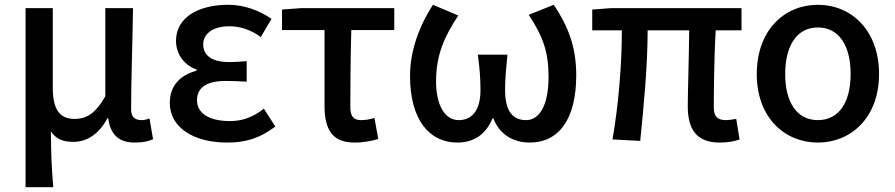

<svg xmlns="http://www.w3.org/2000/svg" viewBox="-20 -584 3749 804"><path d="M87 200H203C196 117 194 66 193 -34C217 2 249 10 288 10C344 10 394 -22 430 -89H433C443 -19 478 13 545 13C581 13 602 7 621 -1L606 -88C594 -83 582 -81 573 -81C546 -81 529 -93 529 -126C529 -246 535 -407 537 -550H421V-181C377 -103 337 -86 292 -86C228 -86 201 -128 201 -218V-550H87Z M931 13C1006 13 1065 -3 1133 -54L1085 -129C1036 -90 990 -77 943 -77C855 -77 805 -110 805 -164C805 -217 845 -245 924 -245C952 -245 981 -244 1013 -242V-328C986 -326 963 -324 941 -324C865 -324 831 -353 831 -398C831 -447 878 -474 940 -474C988 -474 1032 -458 1072 -429L1117 -505C1065 -541 1001 -564 935 -564C819 -564 717 -516 717 -413C717 -363 746 -313 803 -293V-288C740 -271 691 -230 691 -153C691 -48 794 13 931 13Z M1464 13C1503 13 1538 6 1564 -2L1548 -90C1528 -84 1510 -81 1492 -81C1463 -81 1447 -95 1447 -134C1447 -230 1448 -343 1451 -458H1631V-550H1241L1161 -544V-458H1339V-140C1339 -43 1371 13 1464 13Z M1895 13C1958 13 2013 -16 2042 -88H2046C2074 -16 2135 13 2198 13C2319 13 2393 -83 2393 -269C2393 -393 2356 -478 2299 -564L2194 -522C2254 -431 2277 -367 2277 -262C2277 -141 2238 -81 2183 -81C2133 -81 2095 -111 2095 -207C2095 -255 2099 -294 2105 -355H1981C1989 -294 1992 -255 1992 -207C1992 -116 1952 -81 1901 -81C1844 -81 1806 -141 1806 -244C1806 -352 1840 -430 1899 -519L1793 -564C1738 -480 1697 -374 1697 -266C1697 -81 1779 13 1895 13Z M2994 13C3030 13 3058 7 3077 0L3063 -86C3044 -83 3030 -81 3020 -81C2986 -81 2969 -95 2969 -134C2969 -178 2970 -341 2977 -457H3085V-550H2539L2460 -544V-457H2584C2584 -317 2571 -153 2545 0L2661 6C2676 -144 2692 -310 2692 -457H2866C2865 -346 2860 -190 2860 -140C2860 -43 2896 13 2994 13Z M3405 13C3543 13 3661 -91 3661 -274C3661 -459 3543 -564 3405 -564C3266 -564 3149 -459 3149 -274C3149 -91 3266 13 3405 13ZM3405 -81C3316 -81 3268 -157 3268 -274C3268 -392 3316 -469 3405 -469C3494 -469 3542 -392 3542 -274C3542 -157 3494 -81 3405 -81Z"/></svg>

Font: Noto Sans T Chinese Medium
Style: Regular
Weight: 500
Designer: Ryoko NISHIZUKA (kana & ideographs); Paul D. Hunt (Latin, Greek & Cyrillic); Wenlong ZHANG (bopomofo); Sandoll Communica
Foundry: Adobe Systems Incorporated
Version: Version 1.000;PS 1;hotconv 1.0.78;makeotf.lib2.5.61930